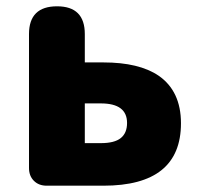

<svg xmlns="http://www.w3.org/2000/svg" viewBox="-20 -589 634 609"><path d="M128 0Q103 0 87.5 -15.5Q72 -31 72 -56V-481Q72 -569 161 -569Q249 -569 249 -481V-391H308Q421 -391 483 -349Q554 -300 554 -198Q554 0 308 0H190ZM249 -135H300Q343 -135 363 -151Q383 -167 383 -199Q383 -261 300 -261H249Z"/></svg>

Font: GenSenRounded TW H
Style: Regular
Weight: 900
Version: Version 1.501;PS 1;hotconv 16.6.51;makeotf.lib2.5.65220